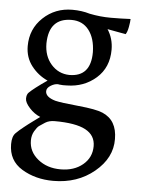

<svg xmlns="http://www.w3.org/2000/svg" viewBox="-52 -483 581 792"><g transform="rotate(5 239.0 -87.0)"><path d="M226 -173Q315 -173 315 -275Q314 -332 288 -366Q262 -400 216 -400Q170 -400 146 -374Q122 -348 121 -295Q121 -242 151 -208Q181 -174 226 -173ZM352 111Q352 66 311 44Q270 22 183 22Q160 22 144 32Q128 42 120 48Q112 54 102 71Q92 88 92 110Q92 156 130 187Q168 218 224 218Q280 218 316 188Q352 158 352 111ZM391 -292Q391 -218 341 -174Q291 -130 220 -129Q204 -128 188 -130Q186 -130 183 -131Q169 -131 154 -122Q137 -112 137 -98Q137 -74 178 -62Q202 -56 275 -49Q348 -42 376 -30Q437 -4 437 74Q438 152 368 210Q298 268 198 268Q124 268 68 234Q12 200 12 132Q12 100 26 86Q40 72 58 58Q74 45 96 29Q118 13 122 10Q97 0 77 -22Q57 -44 57 -60Q57 -77 65 -85Q85 -105 139 -142Q99 -160 72 -195Q45 -230 45 -277Q45 -348 95 -395Q145 -442 216 -442Q255 -442 288 -432Q332 -423 376 -423Q420 -423 458 -425Q458 -414 454 -392Q450 -370 443 -361L367 -375Q391 -338 391 -292Z"/></g></svg>

Font: Lusitana
Style: Regular
Weight: 400
Designer: Ana Paula Megda
Foundry: Ana Paula Megda
Version: Version 1.001; ttfautohint (v1.4.1)